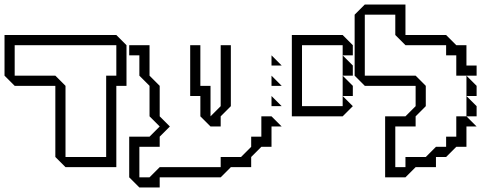

<svg xmlns="http://www.w3.org/2000/svg" viewBox="-20 -740 2135 850"><path d="M225 -45V-360H45L0 -405V-585H495L540 -540V-360H495V0H270ZM450 -45V-405H495V-540H45V-405H225L270 -360V-45Z M1182 -450V-495L1227 -450ZM1182 -360V-405L1227 -360ZM1182 -270V-315L1227 -270ZM867 -225V-315H822V-540H867V-360H912V-225L957 -270V-540H1002V-270L957 -225V-180H912ZM552 45V-135H642L687 -180L642 -225V-360L597 -405V-495H552V-540H642V-405L687 -360V-225L732 -180L687 -135V-90H597V45H642L687 0H957V-45H1047L1092 -90V-135H1137V-225H1182L1227 -180H1182V-90H1137L1092 -45V0H1002L957 45H687V90H597Z M1497 -405V-495L1542 -450V-405ZM1497 -315V-405L1542 -360V-315ZM1272 -225V-585H1497L1542 -540V-495H1497V-540H1317V-270H1497V-315L1542 -270L1497 -225Z M2045 -315V-405L2090 -360V-315ZM2045 -225V-315L2090 -270V-225ZM1685 45V-225H1775L1820 -270V-360H1595L1550 -405V-675L1595 -720H1775V-585H1955L2000 -540H2045V-450H2090V-405H2000V-495H1955V-540H1775L1730 -585V-675H1595V-405H1820L1865 -360V-270L1820 -225V-180H1730V0H1775V-45H1865L1910 -90H1955V-135H2000V-225H2045L2090 -180H2045V-90H2000L1955 -45H1910V0H1820L1775 45Z"/></svg>

Font: Rubik Iso
Style: Regular
Weight: 400
Designer: Hubert and Fischer, NaN
Foundry: Hubert and Fischer, NaN
Version: Version 2.200